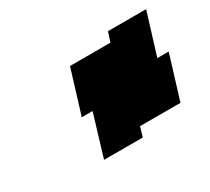

<svg xmlns="http://www.w3.org/2000/svg" viewBox="-78 -766 639 584"><g transform="rotate(-30 241.0 -473.5)"><path d="M148 -453H186L142 -307H278L288 -341H430L477 -494H437L482 -640H348L337 -606H195Z"/></g></svg>

Font: bitstorm
Style: maxcnobl
Weight: 400
Version: Version 0.2